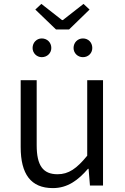

<svg xmlns="http://www.w3.org/2000/svg" viewBox="-20 -951 642 984"><path d="M251 13C326 13 380 -27 431 -86H434L441 0H508V-540H427V-153C373 -87 332 -58 275 -58C200 -58 168 -103 168 -207V-540H86V-197C86 -59 138 13 251 13ZM267 -800H334L439 -902L408 -931L302 -848H298L192 -931L161 -902ZM194 -658C222 -658 243 -679 243 -705C243 -733 222 -754 194 -754C168 -754 147 -733 147 -705C147 -679 168 -658 194 -658ZM405 -658C433 -658 453 -679 453 -705C453 -733 433 -754 405 -754C378 -754 357 -733 357 -705C357 -679 378 -658 405 -658Z"/></svg>

Font: ChiuKong Gothic MN Normal
Style: Regular
Weight: 350
Designer: Ryoko NISHIZUKA 西塚涼子 (kana, bopomofo & ideographs); Paul D. Hunt (Latin, Greek & Cyrillic); Sandoll Communications 산돌커뮤니
Foundry: Adobe
Version: Version 1.300